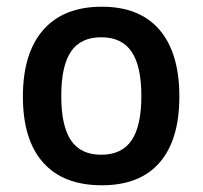

<svg xmlns="http://www.w3.org/2000/svg" viewBox="-20 -550 609 577"><path d="M286.1 -529.8Q399.9 -529.8 459.5 -460.2Q519 -390.6 519 -259.8Q519 -129.9 459.7 -61.5Q400.4 6.8 286.1 6.8Q170.4 6.8 109.6 -61.5Q48.8 -129.9 48.8 -259.8Q48.8 -390.1 109.9 -460Q170.9 -529.8 286.1 -529.8ZM164.1 -261.2Q164.1 -171.9 193.1 -128.4Q222.2 -85 284.2 -85Q346.2 -85 375.5 -128.4Q404.8 -171.9 404.8 -261.2Q404.8 -351.1 375.5 -394.5Q346.2 -438 284.2 -438Q222.2 -438 193.1 -394.8Q164.1 -351.6 164.1 -261.2Z"/></svg>

Font: Asap Symbol
Style: Regular
Weight: 900
Designer: Tania Quindós, Elena González Miranda, Marcela Romero, Pablo Cosgaya
Foundry: Omnibus-Type
Version: Version 1.000;PS 001.000;hotconv 1.0.70;makeotf.lib2.5.58329